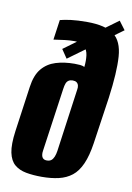

<svg xmlns="http://www.w3.org/2000/svg" viewBox="-81 -743 550 802"><g transform="rotate(10 194.0 -341.5)"><path d="M153 8Q116 8 86.5 2.5Q57 -3 37.5 -19.5Q18 -36 11 -69.5Q4 -103 12 -161L39 -353Q46 -404 69 -431.5Q92 -459 127.5 -470Q163 -481 207 -481Q219 -481 230 -480Q241 -479 249 -475Q252 -502 249 -524.5Q246 -547 232.5 -560.5Q219 -574 191 -574Q169 -574 149 -571.5Q129 -569 102 -565L114 -650Q133 -655 160 -658.5Q187 -662 228 -662Q306 -662 342 -634.5Q378 -607 382.5 -542Q387 -477 372 -366L343 -168Q335 -114 319.5 -79Q304 -44 280.5 -25.5Q257 -7 225 0.5Q193 8 153 8ZM162 -63Q174 -63 181 -68.5Q188 -74 192.5 -85Q197 -96 199 -110L236 -376Q238 -386 236 -394Q234 -402 228 -406.5Q222 -411 211 -411Q201 -411 194 -406.5Q187 -402 183.5 -393Q180 -384 178 -369L140 -102Q138 -90 139.5 -82Q141 -74 144.5 -70Q148 -66 152.5 -64.5Q157 -63 162 -63ZM170 -496 145 -533 361 -691 388 -655Z"/></g></svg>

Font: Alumni Sans ExtraBold
Style: Italic
Weight: 800
Italic angle: -8°
Designer: Robert E. Leuschke
Foundry: Robert E. Leuschke
Version: Version 1.016